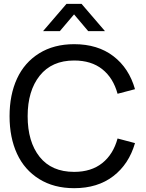

<svg xmlns="http://www.w3.org/2000/svg" viewBox="-20 -965 763 1000"><path d="M204.1 -802.7 326.2 -944.8H404.8L526.9 -802.7H439.5L365.7 -890.1L291.5 -802.7ZM366.2 15.1Q260.7 15.1 184.1 -32.5Q107.4 -80.1 68.6 -164.3Q29.8 -248.5 29.8 -359.9Q29.8 -471.2 68.6 -555.4Q107.4 -639.6 184.1 -687.3Q260.7 -734.9 366.2 -734.9Q488.8 -734.9 570.3 -672.6Q651.9 -610.4 683.1 -500.5L592.3 -476.6Q569.8 -559.1 512.7 -604.5Q455.6 -649.9 366.2 -649.9Q250 -649.9 187 -571Q124 -492.2 124 -359.9Q124 -226.6 186.3 -148.2Q248.5 -69.8 366.2 -69.8Q455.1 -69.8 512.5 -115.5Q569.8 -161.1 592.3 -243.7L683.1 -219.7Q651.4 -109.9 569.8 -47.4Q488.3 15.1 366.2 15.1Z"/></svg>

Font: Vela Sans Med
Style: Regular
Weight: 500
Designer: Principal design: Mikhail Sharanda - project Manrope.
Design modification: Ravid Balaliev
Foundry: Mikhail Sharanda
Version: Version 1.001